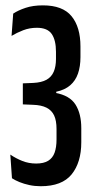

<svg xmlns="http://www.w3.org/2000/svg" viewBox="-20 -668 344 698"><path d="M128 9Q106.5 9 86.8 4.8Q67 0.5 51 -6Q35 -12.5 23.5 -20L17.5 -106Q38 -92 61.2 -82.8Q84.5 -73.5 111.5 -73.5Q139 -73.5 155.2 -83.5Q171.5 -93.5 178.5 -113Q185.5 -132.5 185.5 -161V-199Q185.5 -229.5 176.8 -248.2Q168 -267 149.2 -276.5Q130.5 -286 100 -287L63 -288.5V-365L100.5 -366.5Q131 -368 149 -378Q167 -388 175.2 -407Q183.5 -426 183.5 -453.5V-479.5Q183.5 -522 168 -544.5Q152.5 -567 114 -567Q87.5 -567 64.2 -558Q41 -549 22 -537.5L28 -618.5Q46 -630.5 73 -639.5Q100 -648.5 136 -648.5Q208 -648.5 240.2 -609Q272.5 -569.5 272.5 -499V-460Q272.5 -426.5 263.5 -400.5Q254.5 -374.5 235 -357.8Q215.5 -341 184.5 -334.5V-321.5L181 -330.5Q233.5 -321 254.5 -287.8Q275.5 -254.5 275.5 -202V-151Q275.5 -77.5 240.5 -34.2Q205.5 9 128 9Z"/></svg>

Font: Anek Latin Condensed Medium
Style: Regular
Weight: 500
Width: 3
Designer: Yesha Goshar
Foundry: Ek Type
Version: Version 1.003